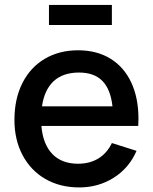

<svg xmlns="http://www.w3.org/2000/svg" viewBox="-20 -764 636 798"><path d="M183.5 -660V-743.5H445V-660ZM152 -240.5Q158.5 -164.5 197.5 -124Q236.5 -83.5 304.5 -83.5Q353 -83.5 389 -105.5Q425 -127.5 445 -169.5L547.5 -137Q516.5 -65.5 452.5 -25.2Q388.5 15 309.5 15Q229.5 15 168.5 -20.2Q107.5 -55.5 73.8 -119.2Q40 -183 40 -265.5Q40 -353 73 -418.5Q106 -484 166 -519.5Q226 -555 304.5 -555Q382 -555 438.5 -520.5Q495 -486 525.2 -421.8Q555.5 -357.5 555.5 -270Q555.5 -260.5 554.5 -240.5ZM154.5 -322H447.5Q439.5 -393.5 405.2 -428Q371 -462.5 308.5 -462.5Q242 -462.5 203.2 -426.8Q164.5 -391 154.5 -322Z"/></svg>

Font: Manrope KiralyPet SmBd KiralyPet
Style: Regular
Weight: 600
Designer: Mikhail Sharanda
Foundry: Mikhail Sharanda
Version: Version 4.502